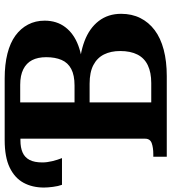

<svg xmlns="http://www.w3.org/2000/svg" viewBox="18 -776 750 841"><g transform="rotate(-90 393.5 -355.0)"><path d="M338 -404H440Q485 -404 512.5 -418.5Q540 -433 552 -461Q564 -489 564 -528Q564 -565 551 -590Q538 -615 511 -628.5Q484 -642 443 -642H366V-68H451Q497 -68 528.5 -83Q560 -98 575.5 -128.5Q591 -159 591 -204Q591 -245 576 -275Q561 -305 529.5 -321.5Q498 -338 448 -338H338ZM201 -710H471Q532 -710 579.5 -698Q627 -686 658.5 -663Q690 -640 707 -607.5Q724 -575 724 -535Q724 -482 695.5 -444.5Q667 -407 615 -387.5Q563 -368 490 -366L545 -392V-357L499 -384Q577 -382 634 -360.5Q691 -339 722.5 -298Q754 -257 754 -200Q754 -153 735.5 -116Q717 -79 682.5 -53Q648 -27 597 -13.5Q546 0 481 0H128V-59H139Q168 -59 187.5 -66Q207 -73 207 -95V-641H199Q168 -641 146.5 -631.5Q125 -622 114 -601Q103 -580 103 -545Q103 -525 108.5 -502Q114 -479 122 -459H5Q-1 -475 -4 -498.5Q-7 -522 -7 -538Q-7 -589 14 -627.5Q35 -666 80.5 -688Q126 -710 201 -710Z"/></g></svg>

Font: Roboto Serif 28pt SemiBold
Style: Regular
Weight: 600
Designer: Greg Gazdowicz
Foundry: Commercial Type
Version: Version 1.008